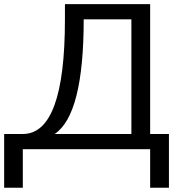

<svg xmlns="http://www.w3.org/2000/svg" viewBox="-20 -718 870 924"><path d="M243.2 -73.2H612.3V-625H382.8Q382.8 -166.5 243.2 -73.2ZM0 185.5V-73.2H89.8Q292.5 -73.2 292.5 -625V-698.2H702.6V-73.2H793V185.5H702.6V0H89.8V185.5Z"/></svg>

Font: Voltera
Style: Regular
Weight: 400
Designer: Bernd Montag
Version: Version 1.301